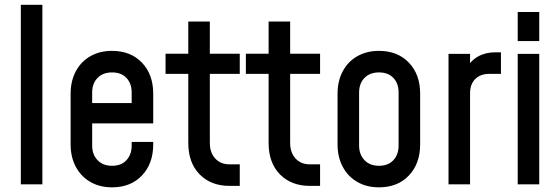

<svg xmlns="http://www.w3.org/2000/svg" viewBox="-20 -770 2340 802"><path d="M67 0V-750H157V0Z M448 12.5Q396.5 12.5 357.5 -10Q318.5 -32.5 296.8 -73Q275 -113.5 275 -167V-378.5Q275 -432 296.8 -472.5Q318.5 -513 357.5 -535.2Q396.5 -557.5 448 -557.5Q526 -557.5 573 -508.2Q620 -459 620 -378.5V-254.5H350V-339.5H530V-383.5Q530 -421.5 508.2 -444.5Q486.5 -467.5 448 -467.5Q410 -467.5 387.5 -444.5Q365 -421.5 365 -383.5V-162Q365 -124.5 387.5 -101Q410 -77.5 448 -77.5Q486.5 -77.5 508.2 -101Q530 -124.5 530 -162V-177H620V-167Q620 -86.5 573 -37Q526 12.5 448 12.5Z M939 6.5Q861 6.5 813.8 -41.8Q766.5 -90 766.5 -173V-461.5H671.5V-545.5H766.5V-680H856.5V-545.5H981.5V-461.5H856.5V-173Q856.5 -132.5 879 -108Q901.5 -83.5 939 -83.5H981.5V6.5Z M1274.5 6.5Q1196.5 6.5 1149.2 -41.8Q1102 -90 1102 -173V-461.5H1007V-545.5H1102V-680H1192V-545.5H1317V-461.5H1192V-173Q1192 -132.5 1214.5 -108Q1237 -83.5 1274.5 -83.5H1317V6.5Z M1563 12.5Q1511.5 12.5 1472.5 -10Q1433.5 -32.5 1411.8 -73Q1390 -113.5 1390 -167V-378.5Q1390 -432 1411.8 -472.5Q1433.5 -513 1472.5 -535.2Q1511.5 -557.5 1563 -557.5Q1641 -557.5 1688 -508.2Q1735 -459 1735 -378.5V-167Q1735 -86.5 1688 -37Q1641 12.5 1563 12.5ZM1563 -77.5Q1601.5 -77.5 1623.2 -101Q1645 -124.5 1645 -162V-383.5Q1645 -421.5 1623.2 -444.5Q1601.5 -467.5 1563 -467.5Q1525 -467.5 1502.5 -444.5Q1480 -421.5 1480 -383.5V-162Q1480 -124.5 1502.5 -101Q1525 -77.5 1563 -77.5Z M1853.5 0V-545H1943.5V-463L1927.5 -482Q1945.5 -516.5 1976.8 -534Q2008 -551.5 2048.5 -551.5H2072.5V-461.5H2024Q1987 -461.5 1965.2 -440Q1943.5 -418.5 1943.5 -380.5V0Z M2142.5 0V-545H2232.5V0ZM2142.5 -598.5V-720H2232.5V-598.5Z"/></svg>

Font: Mohave Medium
Style: Regular
Weight: 500
Designer: Gumpita Rahayu
Foundry: Tokotype
Version: Version 2.003